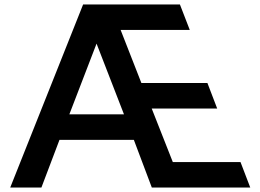

<svg xmlns="http://www.w3.org/2000/svg" viewBox="-20 -845 1173 865"><path d="M166.5 0 248 -215H583L664 0H1107.5L1063.5 -115H758.5L663.5 -356H958.5L914.5 -471H617L523.5 -710H835L790.5 -825H354.5L26 0ZM415 -648.5 538.5 -330H292.5Z"/></svg>

Font: Spartan SemiBold
Style: Regular
Weight: 600
Designer: Matt Bailey, Mirko Velimirovic
Foundry: Matt Bailey
Version: Version 1.003